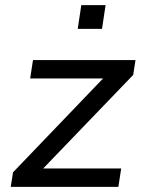

<svg xmlns="http://www.w3.org/2000/svg" viewBox="-20 -731 573 751"><path d="M22 0 31 -57 408 -450V-424H98L109 -496H510L501 -438L121 -43V-72H454L443 0ZM284 -618 298 -711H393L379 -618Z"/></svg>

Font: Nunito Sans 7pt
Style: Italic
Weight: 400
Italic angle: -9°
Designer: Vernon Adams
Foundry: Vernon Adams
Version: Version 3.101;gftools[0.9.27]